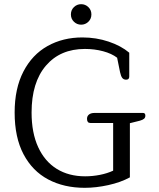

<svg xmlns="http://www.w3.org/2000/svg" viewBox="-20 -886 758 918"><path d="M319 -817Q319 -838 333.5 -852Q348 -866 368 -866Q388 -866 402.5 -852Q417 -838 417 -817Q417 -796 402.5 -782Q388 -768 368 -768Q348 -768 333.5 -782Q319 -796 319 -817ZM50 -348Q50 -463 92 -544Q134 -625 207.5 -666Q281 -707 374 -707Q440 -707 499.5 -687Q559 -667 598 -634V-520Q598 -505 583 -505Q571 -505 564.5 -513.5Q558 -522 554 -541L540 -610Q514 -630 473 -641Q432 -652 386 -652Q268 -652 199.5 -572Q131 -492 131 -348Q131 -251 162.5 -182.5Q194 -114 251.5 -78.5Q309 -43 387 -43Q423 -43 458 -50Q493 -57 521 -70V-298H412Q396 -298 396 -318Q396 -331 405.5 -338.5Q415 -346 432 -346H664Q675 -346 675 -333Q675 -324 669 -318.5Q663 -313 649 -309L601 -297V-38Q557 -14 498 -1Q439 12 385 12Q286 12 210.5 -28Q135 -68 92.5 -148.5Q50 -229 50 -348Z"/></svg>

Font: Maitree
Style: Regular
Weight: 400
Designer: CadsonDemak Team
Foundry: CadsonDemak
Version: Version 1.001